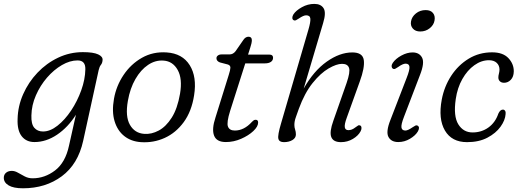

<svg xmlns="http://www.w3.org/2000/svg" viewBox="-60 -738 2731 1009"><path d="M377 2.5Q350 125 264.8 188.2Q179.5 251.5 61 251.5Q10.5 251.5 -14.8 236.2Q-40 221 -40 196.5Q-40 179.5 -28.2 169.8Q-16.5 160 2 160Q18 160 34.8 169.8Q51.5 179.5 70.2 189.2Q89 199 111.5 199Q175 199 229.2 157.8Q283.5 116.5 302.5 28L339 -135Q297.5 -69 240 -30.2Q182.5 8.5 121 8.5Q78 8.5 54 -22.2Q30 -53 32.5 -113Q34 -180.5 61.8 -243.2Q89.5 -306 137 -356Q184.5 -406 245.8 -435Q307 -464 375.5 -464Q430.5 -464 455.8 -452.2Q481 -440.5 479 -422Q478 -406.5 470.2 -397Q462.5 -387.5 458.5 -369.5ZM105 -131Q103.5 -86 120.2 -66.5Q137 -47 166 -47Q203.5 -47 242.2 -77.5Q281 -108 313.8 -157.2Q346.5 -206.5 367 -263.5Q387.5 -320.5 388.5 -373.5Q390 -420.5 347.5 -420.5Q307.5 -420.5 265.2 -396Q223 -371.5 187.2 -330.2Q151.5 -289 128.8 -237.2Q106 -185.5 105 -131Z M816 -462.5Q898.5 -457 937 -395.5Q975.5 -334 960 -237Q947 -153 905.8 -96.5Q864.5 -40 805.5 -13.2Q746.5 13.5 680.5 9Q629 5.5 593 -23Q557 -51.5 542 -101.5Q527 -151.5 539 -219Q551 -287 589.5 -344.2Q628 -401.5 686.2 -434.5Q744.5 -467.5 816 -462.5ZM698 -34.5Q736 -31.5 774.2 -52Q812.5 -72.5 842.5 -119.8Q872.5 -167 886 -245Q899.5 -324 874 -370Q848.5 -416 800 -419.5Q757 -423 718.5 -397.2Q680 -371.5 651.8 -322.8Q623.5 -274 612 -208Q597.5 -126 622.8 -82Q648 -38 698 -34.5Z M1137.5 -399 1095.5 -410Q1077.5 -417 1077.5 -432Q1077.5 -440.5 1085 -446.2Q1092.5 -452 1104 -452H1146Q1165 -452 1178 -469L1219.5 -529Q1230.5 -545 1246 -545Q1263.5 -545 1263.5 -526.5Q1263.5 -519 1261.2 -509Q1259 -499 1255 -487L1243.5 -451H1356.5Q1375 -451 1375 -434.5Q1375 -420.5 1363.5 -412.8Q1352 -405 1333 -405H1229L1149.5 -155.5Q1130 -93.5 1138 -72.8Q1146 -52 1174 -52Q1222.5 -52 1263.5 -97Q1271 -104.5 1274.8 -106.5Q1278.5 -108.5 1284 -108.5Q1296.5 -108.5 1296.5 -94Q1296.5 -73 1271.2 -49.2Q1246 -25.5 1207 -8.5Q1168 8.5 1127 8.5Q1078 8.5 1065 -25.5Q1052 -59.5 1072.5 -121L1142 -344Q1150.5 -370 1150.8 -382.2Q1151 -394.5 1137.5 -399Z M1835 -48Q1823 -25 1794.5 -8Q1766 9 1732 9Q1691.5 9 1681 -17.8Q1670.5 -44.5 1692 -104L1761.5 -302Q1781.5 -360 1774.2 -381.2Q1767 -402.5 1737.5 -402.5Q1708.5 -402.5 1666.8 -378.2Q1625 -354 1583 -301.8Q1541 -249.5 1510.5 -166.5Q1501 -140 1495.8 -125.2Q1490.5 -110.5 1488.8 -101Q1487 -91.5 1487 -81Q1487 -68.5 1491 -57Q1495 -45.5 1495 -31.5Q1495 -13 1476.8 -2Q1458.5 9 1432 9Q1407 9 1402.8 -9.2Q1398.5 -27.5 1417 -89.5L1561 -583Q1572.5 -622 1571 -639.8Q1569.5 -657.5 1549 -657.5Q1535 -657.5 1511 -641Q1503.5 -636 1496.2 -632.2Q1489 -628.5 1483 -632Q1476.5 -635.5 1476.2 -644Q1476 -652.5 1482 -662.5Q1495.5 -683 1526.5 -700.2Q1557.5 -717.5 1592 -717.5Q1626 -717.5 1640.5 -694.8Q1655 -672 1638 -616.5L1536 -272.5Q1588 -365 1656.8 -413.8Q1725.5 -462.5 1791.5 -462.5Q1846 -462.5 1851.8 -422.5Q1857.5 -382.5 1830.5 -309L1762 -118.5Q1749.5 -84.5 1752 -69.2Q1754.5 -54 1771 -54Q1779.5 -54 1788.5 -57.2Q1797.5 -60.5 1809 -69.5Q1816.5 -75.5 1822 -78.5Q1827.5 -81.5 1834 -78Q1839.5 -74.5 1839.8 -66Q1840 -57.5 1835 -48Z M2148.5 -572.5Q2123 -572.5 2109.5 -588Q2096 -603.5 2100 -625.5Q2104 -650 2125.8 -667.5Q2147.5 -685 2177 -685Q2203 -685 2215.5 -669.5Q2228 -654 2223.5 -630Q2219.5 -606.5 2198.2 -589.5Q2177 -572.5 2148.5 -572.5ZM2063 -124Q2047 -83 2049.8 -67.5Q2052.5 -52 2070.5 -52Q2083.5 -52 2108 -69Q2116 -74 2122.2 -77.5Q2128.5 -81 2135 -77.5Q2148.5 -69 2135.5 -46.5Q2123 -25.5 2094.2 -8.5Q2065.5 8.5 2033 8.5Q1996 8.5 1981.5 -18.2Q1967 -45 1991.5 -107L2077 -328.5Q2093.5 -370.5 2091.8 -387Q2090 -403.5 2071.5 -403.5Q2057 -403.5 2032.5 -386Q2024.5 -380.5 2017.8 -377Q2011 -373.5 2005 -377Q1999 -380.5 1998.2 -389.2Q1997.5 -398 2004 -407.5Q2019.5 -430 2049.5 -446.2Q2079.5 -462.5 2108 -462.5Q2143.5 -462.5 2158 -435.2Q2172.5 -408 2147 -343.5Z M2509.5 -421.5Q2469.5 -421.5 2432.8 -395.2Q2396 -369 2369.8 -322.8Q2343.5 -276.5 2335 -217Q2322 -127.5 2348.5 -84.8Q2375 -42 2423.5 -42Q2470.5 -42 2506.8 -68Q2543 -94 2559 -141Q2568.5 -162 2583 -162Q2590 -162 2594.2 -155.8Q2598.5 -149.5 2597 -138.5Q2595 -106.5 2570.5 -72.2Q2546 -38 2501.5 -14.5Q2457 9 2394.5 9Q2314 9 2278.2 -52Q2242.5 -113 2261.5 -214.5Q2274.5 -283.5 2311.2 -339.8Q2348 -396 2403 -429.5Q2458 -463 2526 -463Q2583 -463 2611.8 -432.5Q2640.5 -402 2640 -362.5Q2639.5 -334.5 2624.5 -318.8Q2609.5 -303 2589 -303Q2575 -303 2566.8 -311Q2558.5 -319 2559 -332Q2559 -340 2561.8 -350.5Q2564.5 -361 2565 -372Q2565 -394 2550.2 -407.8Q2535.5 -421.5 2509.5 -421.5Z"/></svg>

Font: Fraunces 9pt S100 Light
Style: Italic
Weight: 300
Italic angle: -16°
Version: Version 1.000; ttfautohint (v1.8.3)